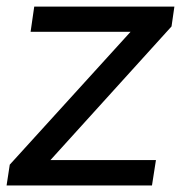

<svg xmlns="http://www.w3.org/2000/svg" viewBox="-30 -570 569 590"><path d="M0 -64 371.1 -472.2H64L75.2 -549.8H505.9L497.1 -488.8L125 -78.1H449.2L437 0H-9.8Z"/></svg>

Font: Oakes Grotesk
Style: Italic
Weight: 400
Designer: Samuel Oakes
Foundry: Samuel Oakes
Version: Version 1.0 | wf-rip DC20170320